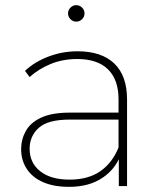

<svg xmlns="http://www.w3.org/2000/svg" viewBox="-20 -722 618 745"><path d="M441 0V-104Q420 -61 379 -33Q327 3 248 3Q189 3 147.5 -15Q106 -33 84 -66.5Q62 -100 62 -143Q62 -181 80 -213.5Q98 -246 139.5 -265.5Q181 -285 251 -285H440V-336Q440 -413 399 -453Q358 -493 280 -493Q223 -493 176 -473.5Q129 -454 95 -423L77 -447Q114 -482 168 -502.5Q222 -523 281 -523Q374 -523 423.5 -475.5Q473 -428 473 -336V0ZM440 -258H251Q166 -258 130.5 -226Q95 -194 95 -145Q95 -90 136 -57.5Q177 -25 250 -25Q322 -25 369 -57.5Q416 -90 440 -150ZM276 -638Q263 -638 253.5 -647.5Q244 -657 244 -670Q244 -683 253.5 -692.5Q263 -702 276 -702Q289 -702 298.5 -692.5Q308 -683 308 -670Q308 -657 298.5 -647.5Q289 -638 276 -638Z"/></svg>

Font: Montserrat Thin ExtraLight
Style: Regular
Weight: 250
Version: Version 9.000